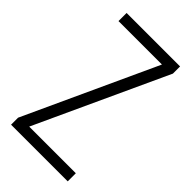

<svg xmlns="http://www.w3.org/2000/svg" viewBox="-220 -783 853 853"><g transform="rotate(45 206.0 -357.0)"><path d="M386 0V-51H93L378 -669V-714H42V-663H315L30 -44V0Z"/></g></svg>

Font: Noto Sans Myanmar Condensed Light
Style: Regular
Weight: 300
Width: 3
Designer: Monotype Design Team
Foundry: Monotype Imaging Inc.
Version: Version 2.107